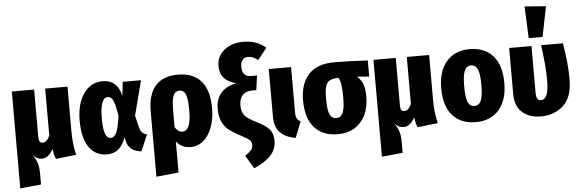

<svg xmlns="http://www.w3.org/2000/svg" viewBox="-60 -1055 4514 1491"><g transform="rotate(-5 2197.0 -309.5)"><path d="M339 18Q331 -1 327 -17.5Q323 -34 319 -61Q283 7 232 7Q211 7 193.5 -1.5Q176 -10 159 -33Q184 6 195 37.5Q206 69 206 121V206L43 222V-533H217V-160Q217 -116 248 -116Q279 -116 303 -166V-533H477V-183Q477 -86 498 0Z M895 -424 908 -533H1050L980 -262L1004 -164Q1011 -139 1025 -126.5Q1039 -114 1060 -110L1005 18Q956 12 927.5 -10.5Q899 -33 890 -76L884 -104Q863 -42 827.5 -12Q792 18 737 18Q649 18 598.5 -53Q548 -124 548 -262Q548 -349 573 -414Q598 -479 644 -515Q690 -551 752 -551Q811 -551 847 -517.5Q883 -484 895 -424ZM721 -262Q721 -177 736 -142Q751 -107 778 -107Q805 -107 822 -142.5Q839 -178 852 -273Q842 -333 833 -365Q824 -397 811.5 -411Q799 -425 781 -425Q721 -425 721 -262Z M1581 -268Q1581 -187 1557 -121.5Q1533 -56 1489.5 -19Q1446 18 1390 18Q1320 18 1278 -36V207L1104 224V-282Q1104 -551 1340 -551Q1457 -551 1519 -480Q1581 -409 1581 -268ZM1403 -266Q1403 -331 1395.5 -366Q1388 -401 1374.5 -413.5Q1361 -426 1340 -426Q1306 -426 1292 -392Q1278 -358 1278 -273V-147Q1291 -126 1305 -116.5Q1319 -107 1337 -107Q1403 -107 1403 -266Z M2042 -700 1971 -610Q1947 -627 1930 -634Q1913 -641 1891 -641Q1864 -641 1849.5 -621.5Q1835 -602 1835 -568Q1835 -531 1852 -511Q1869 -491 1904 -491H1951L1935 -378H1899Q1854 -378 1828 -350Q1802 -322 1802 -272Q1802 -235 1813.5 -211Q1825 -187 1850 -169Q1875 -151 1923 -127Q1986 -96 2014 -63.5Q2042 -31 2042 27Q2042 90 1999.5 137.5Q1957 185 1867 225L1805 123Q1837 101 1852 84Q1867 67 1867 44Q1867 21 1854 7Q1841 -7 1795 -31Q1735 -62 1701 -87Q1667 -112 1645.5 -153Q1624 -194 1624 -258Q1624 -412 1784 -445Q1721 -462 1690 -497.5Q1659 -533 1659 -591Q1659 -641 1686 -679.5Q1713 -718 1759.5 -739.5Q1806 -761 1863 -761Q1920 -761 1962.5 -746Q2005 -731 2042 -700Z M2220 -178Q2220 -149 2228.5 -133Q2237 -117 2257 -106L2208 18Q2129 5 2087.5 -38Q2046 -81 2046 -160V-533H2220Z M2818 -407 2723 -414Q2754 -389 2768 -351.5Q2782 -314 2782 -258Q2782 -129 2716 -55.5Q2650 18 2536 18Q2420 18 2355 -54.5Q2290 -127 2290 -267Q2290 -396 2356.5 -468.5Q2423 -541 2555 -541Q2670 -541 2818 -532ZM2603 -258Q2603 -323 2597.5 -360.5Q2592 -398 2580 -418Q2536 -417 2512.5 -405Q2489 -393 2479 -361Q2469 -329 2469 -266Q2469 -178 2484.5 -143Q2500 -108 2536 -108Q2571 -108 2587 -143Q2603 -178 2603 -258Z M3158 18Q3150 -1 3146 -17.5Q3142 -34 3138 -61Q3102 7 3051 7Q3030 7 3012.5 -1.5Q2995 -10 2978 -33Q3003 6 3014 37.5Q3025 69 3025 121V206L2862 222V-533H3036V-160Q3036 -116 3067 -116Q3098 -116 3122 -166V-533H3296V-183Q3296 -86 3317 0Z M3859 -266Q3859 -132 3793.5 -57Q3728 18 3613 18Q3497 18 3432 -54.5Q3367 -127 3367 -267Q3367 -401 3432.5 -476Q3498 -551 3613 -551Q3728 -551 3793.5 -478.5Q3859 -406 3859 -266ZM3546 -267Q3546 -179 3561.5 -143.5Q3577 -108 3613 -108Q3648 -108 3664 -144Q3680 -180 3680 -266Q3680 -353 3664 -388.5Q3648 -424 3613 -424Q3578 -424 3562 -388Q3546 -352 3546 -267Z M4366 -250Q4366 -110 4295 -46Q4224 18 4120 18Q4031 18 3975.5 -30.5Q3920 -79 3920 -174V-533H4094V-170Q4094 -136 4103.5 -122Q4113 -108 4133 -108Q4160 -108 4176 -142.5Q4192 -177 4192 -260Q4192 -370 4169 -533H4339Q4352 -455 4359 -389Q4366 -323 4366 -250ZM4067 -844 4233 -831 4186 -596H4078Z"/></g></svg>

Font: Fira Sans Condensed ExtraBold
Style: Regular
Weight: 800
Width: 3
Designer: Carrois Corporate & Edenspiekermann AG
Foundry: Carrois Corporate GbR & Edenspiekermann AG
Version: Version 4.203